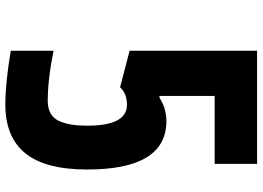

<svg xmlns="http://www.w3.org/2000/svg" viewBox="-150 -807 967 707"><g transform="rotate(90 333.5 -453.5)"><path d="M166.7 -167.3Q272.8 -145.8 351.6 -145.8Q379.6 -145.8 398.4 -156.9Q417.3 -168 426.4 -189.5Q435.5 -210.9 439.1 -235Q442.7 -259.1 442.7 -292.3Q442.7 -437.5 365.9 -437.5Q324.2 -437.5 301.4 -412.1L166.7 -447.3V-916.7H583.3V-760.4H333.3V-557.3H339.8Q379.6 -582.7 425.8 -582.7Q604.2 -582.7 604.2 -291Q604.2 -137.4 544.6 -63.5Q485 10.4 364.6 10.4Q285.2 10.4 166.7 -9.8Z"/></g></svg>

Font: TypoPRO Monoid
Style: Bold
Weight: 700
Width: 4
Monospace: yes
Designer: Andreas Larsen (@larsenwork)
Version: Version 0.61